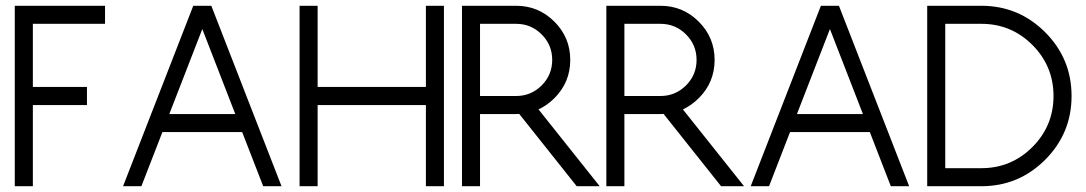

<svg xmlns="http://www.w3.org/2000/svg" viewBox="-20 -645 3763 665"><path d="M343.8 -625V-562.5H93.8V-343.8H281.2V-281.2H93.8V0H31.2V-625Z M818.8 -187.5H542.5L469.7 0H406.2L649.4 -625H711.9L955.1 0H891.6ZM566.4 -250H794.9L680.7 -544.4Z M1080.1 -281.2V0H1017.6V-625H1080.1V-343.8H1455.1V-625H1517.6V0H1455.1V-281.2Z M1767.6 -625Q1845.2 -625 1900.1 -570.1Q1955.1 -515.1 1955.1 -437.5Q1955.1 -359.9 1900.4 -305.2Q1875 -279.8 1845.2 -266.1L2057.1 0H1977.5L1778.3 -250.5L1767.6 -250H1642.6V0H1580.1V-625ZM1767.6 -562.5H1642.6V-312.5H1767.6Q1819.3 -312.5 1856 -349.1Q1892.6 -385.7 1892.6 -437.5Q1892.6 -489.3 1856 -525.9Q1819.3 -562.5 1767.6 -562.5Z M2267.6 -625Q2345.2 -625 2400.1 -570.1Q2455.1 -515.1 2455.1 -437.5Q2455.1 -359.9 2400.4 -305.2Q2375 -279.8 2345.2 -266.1L2557.1 0H2477.5L2278.3 -250.5L2267.6 -250H2142.6V0H2080.1V-625ZM2267.6 -562.5H2142.6V-312.5H2267.6Q2319.3 -312.5 2356 -349.1Q2392.6 -385.7 2392.6 -437.5Q2392.6 -489.3 2356 -525.9Q2319.3 -562.5 2267.6 -562.5Z M2992.7 -187.5H2716.3L2643.6 0H2580.1L2823.2 -625H2885.7L3128.9 0H3065.4ZM2740.2 -250H2968.8L2854.5 -544.4Z M3253.9 -562.5V-62.5H3378.9Q3482.4 -62.5 3555.7 -135.7Q3628.9 -209 3628.9 -312.5Q3628.9 -416 3555.7 -489.3Q3482.4 -562.5 3378.9 -562.5ZM3191.4 0V-625H3378.9Q3508.3 -625 3599.9 -533.4Q3691.4 -441.9 3691.4 -312.5Q3691.4 -183.1 3599.9 -91.6Q3508.3 0 3378.9 0Z"/></svg>

Font: Juliett
Style: Regular
Weight: 400
Designer: GGBotNet
Foundry: GGBotNet
Version: 0.60